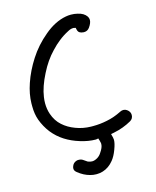

<svg xmlns="http://www.w3.org/2000/svg" viewBox="-137 -848 922 1136"><g transform="rotate(-15 324.5 -280.5)"><path d="M491.2 -653.3Q478.5 -635.7 458 -635.7Q456.1 -635.7 454.1 -635.7Q425.8 -637.7 419.9 -655.3Q415 -671.9 416 -672.9L407.2 -674.8Q404.3 -675.8 402.3 -675.8Q401.4 -675.8 400.4 -675.8Q384.8 -675.8 366.2 -665Q334 -648.4 307.6 -627Q283.2 -608.4 255.9 -579.1Q209 -530.3 174.8 -461.9Q136.7 -387.7 127.9 -326.2Q125 -306.6 125 -289.1Q125 -252.9 135.7 -221.7Q151.4 -175.8 183.6 -147.5Q214.8 -119.1 259.8 -102.5Q303.7 -85.9 352.5 -85Q359.4 -85 366.2 -85Q408.2 -85 450.2 -93.8Q496.1 -102.5 542 -126Q551.8 -130.9 561.5 -130.9Q573.2 -130.9 583 -124Q602.5 -110.4 602.5 -89.8Q602.5 -67.4 583 -55.7Q533.2 -27.3 474.6 -15.6Q464.8 -13.7 455.1 -11.7Q462.9 14.6 462.9 25.4Q462.9 46.9 449.2 83Q435.5 120.1 417 142.6Q388.7 177.7 350.6 189.5Q333 195.3 313.5 195.3Q310.5 195.3 308.6 195.3Q291 195.3 273.4 190.4Q235.4 180.7 200.2 152.3Q185.5 140.6 186.5 127Q186.5 122.1 188.5 116.2Q195.3 94.7 215.8 87.9Q223.6 85 231.4 85.9Q246.1 85.9 257.8 94.7Q273.4 106.4 279.3 109.4Q293.9 115.2 305.7 115.2Q321.3 115.2 338.9 104.5Q353.5 95.7 363.3 80.1Q383.8 50.8 383.8 31.2Q383.8 27.3 383.8 24.4Q379.9 5.9 375 -6.8Q371.1 -4.9 360.4 -3.9H359.4Q315.4 -3.9 265.6 -19.5Q216.8 -34.2 176.8 -59.6Q136.7 -85 106.4 -123Q77.1 -161.1 60.5 -206.1Q46.9 -244.1 46.9 -291Q46.9 -293.9 46.9 -296.9Q46.9 -302.7 46.9 -309.6Q47.9 -366.2 69.3 -428.7Q92.8 -498 135.7 -564.5Q178.7 -631.8 243.2 -685.5Q307.6 -740.2 376 -752.9Q391.6 -755.9 408.2 -755.9Q428.7 -755.9 448.2 -751Q485.4 -743.2 502 -718.8Q508.8 -709 508.8 -697.3Q508.8 -677.7 491.2 -653.3Z"/></g></svg>

Font: sage sans
Style: Regular
Weight: 400
Version: Version 001.032